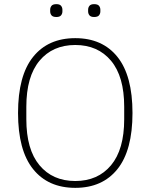

<svg xmlns="http://www.w3.org/2000/svg" viewBox="-20 -894 726 926"><path d="M343 12Q212 12 139.5 -78.5Q67 -169 67 -349Q67 -529 139.5 -619.5Q212 -710 343 -710Q474 -710 546.5 -619.5Q619 -529 619 -349Q619 -169 546.5 -78.5Q474 12 343 12ZM343 -21Q452 -21 515.5 -97Q579 -173 579 -319V-379Q579 -525 515.5 -601Q452 -677 343 -677Q234 -677 170.5 -601Q107 -525 107 -379V-319Q107 -173 170.5 -97Q234 -21 343 -21ZM252 -812Q235 -812 228.5 -820Q222 -828 222 -839V-847Q222 -858 228.5 -866Q235 -874 252 -874Q268 -874 274.5 -866Q281 -858 281 -847V-839Q281 -828 274.5 -820Q268 -812 252 -812ZM434 -812Q418 -812 411.5 -820Q405 -828 405 -839V-847Q405 -858 411.5 -866Q418 -874 434 -874Q451 -874 457.5 -866Q464 -858 464 -847V-839Q464 -828 457.5 -820Q451 -812 434 -812Z"/></svg>

Font: IBM Plex Sans ExtLt
Style: Regular
Weight: 200
Designer: Mike Abbink, Paul van der Laan, Pieter van Rosmalen
Foundry: Bold Monday
Version: Version 3.005